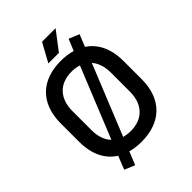

<svg xmlns="http://www.w3.org/2000/svg" viewBox="-274 -1008 1221 1221"><g transform="rotate(-45 336.5 -397.0)"><path d="M336 14C508 14 618 -85 618 -268V-432C618 -542 578 -622 508 -668L541 -749L471 -778L439 -700C408 -709 374 -714 336 -714C164 -714 55 -615 55 -432V-268C55 -155 96 -74 168 -29L132 61L202 90L238 1C268 10 300 14 336 14ZM163 -264V-436C163 -548 227 -617 336 -617C360 -617 382 -614 402 -607L209 -131C179 -162 163 -207 163 -264ZM269 -758H364L460 -884H338ZM275 -91 467 -565C494 -534 509 -490 509 -436V-264C509 -152 445 -83 336 -83C314 -83 294 -86 275 -91Z"/></g></svg>

Font: Meta Space Medium
Style: Regular
Weight: 500
Designer: Meta Pool / Florian Karsten
Foundry: Meta Pool / Florian Karsten
Version: Version 2.000;Glyphs 3.1.1 (3137)